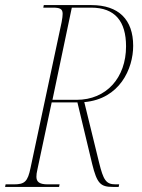

<svg xmlns="http://www.w3.org/2000/svg" viewBox="-35 -734 557 754"><path d="M-15 0H197L199 -10H152C117 -10 108 -22 108 -40C108 -47 109 -57 112 -69L168 -332H269L327 -90C346 -13 360 0 408 0H431L433 -10H419C381 -10 371 -27 354 -96L296 -333C435 -345 488 -464 488 -554C488 -657 431 -714 324 -714H137L135 -704H172C199 -704 211 -700 211 -680C211 -674 210 -661 207 -647L85 -75C74 -21 62 -10 20 -10H-13ZM266 -342H171L247 -704H323C417 -704 460 -650 460 -552C460 -429 383 -342 266 -342Z"/></svg>

Font: Noto Serif Display Condensed Thin
Style: Italic
Weight: 100
Width: 3
Italic angle: -12°
Designer: Monotype Design Team
Foundry: Monotype Imaging Inc.
Version: Version 2.009